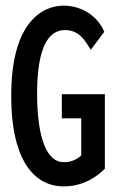

<svg xmlns="http://www.w3.org/2000/svg" viewBox="-20 -652 415 683"><path d="M207 11C258 11 308 -7 353 -52V-317H200V-231H269V-99C251 -82 229 -75 206 -75C150 -75 112 -153 112 -319C112 -491 156 -545 211 -545C261 -545 281 -510 303 -475L351 -539C326 -596 272 -631 207 -632C130 -632 18 -572 20 -306C20 -103 89 11 207 11Z"/></svg>

Font: Inconsolata Condensed
Style: Bold
Weight: 700
Width: 3
Monospace: yes
Designer: Raph Levien, Cyreal, Brenton Simpson
Foundry: Raph Levien, Cyreal, Google
Version: Version 3.100